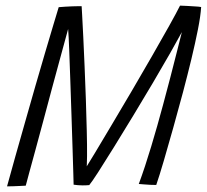

<svg xmlns="http://www.w3.org/2000/svg" viewBox="-20 -653 736 682"><path d="M5 9Q17.5 -37 34 -95.5Q50.5 -154 68.8 -218.2Q87 -282.5 105.2 -345.8Q123.5 -409 140 -465.2Q156.5 -521.5 169.2 -563.5Q182 -605.5 188.5 -627.5Q198.5 -628.5 211.2 -629.2Q224 -630 236.5 -630.5Q249 -631 258.2 -631Q267.5 -631 270 -631Q270 -628.5 271.8 -599Q273.5 -569.5 275.8 -521.8Q278 -474 280.5 -416.8Q283 -359.5 285 -300.2Q287 -241 288.2 -188.5Q289.5 -136 289.2 -98.5Q289 -61 286.5 -47L278.5 -46.5Q290.5 -65.5 316.8 -109Q343 -152.5 377.2 -210.2Q411.5 -268 448.8 -331.2Q486 -394.5 520.2 -454.2Q554.5 -514 580.8 -561Q607 -608 619.5 -633Q628.5 -633 643.5 -632Q658.5 -631 673 -630.2Q687.5 -629.5 694.5 -628Q692.5 -596 683 -548Q673.5 -500 659.8 -443Q646 -386 630 -325.5Q613.5 -263.5 595.5 -199.5Q577.5 -135.5 561.8 -81.8Q546 -28 535 4Q525.5 4 514 3.5Q502.5 3 491.8 2Q481 1 473 0.5Q495.5 -60.5 517.2 -133Q539 -205.5 559 -280Q571.5 -326 584.8 -377.2Q598 -428.5 609.2 -472.5Q620.5 -516.5 626 -539Q611.5 -512 584.5 -464.5Q557.5 -417 523.2 -359Q489 -301 453 -241.8Q417 -182.5 384.5 -130Q352 -77.5 328.8 -41.5Q305.5 -5.5 297 4.5Q293 5 286.2 5.2Q279.5 5.5 273.5 5.5Q265.5 5.5 257 4.8Q248.5 4 241.5 3Q241.5 0 240.5 -34.5Q239.5 -69 237.8 -123.5Q236 -178 234 -241.2Q232 -304.5 229.8 -366Q227.5 -427.5 225.8 -476.5Q224 -525.5 222 -550Q210.5 -507 195.5 -452.8Q180.5 -398.5 164.8 -339.8Q149 -281 134 -224.5Q119 -168 105.8 -120Q92.5 -72 83.5 -38.5Q74.5 -5 71.5 6.5Q63.5 7 52.2 7.5Q41 8 28.5 8.5Q16 9 5 9Z"/></svg>

Font: Grandstander Thin ExtraLight
Style: Italic
Weight: 250
Italic angle: -15°
Version: Version 1.200